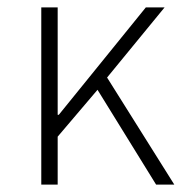

<svg xmlns="http://www.w3.org/2000/svg" viewBox="-20 -500 504 520"><path d="M91.8 0V-480H136.2V-189H139.2L375 -480H425.8L270 -290L452.1 0H402.8L244.1 -256.8L136.2 -129.9V0Z"/></svg>

Font: SourceSansPro-Light
Style: Regular
Weight: 300
Designer: Paul D. Hunt
Foundry: Adobe Systems Incorporated
Version: Version 2.020;PS 2.0;hotconv 1.0.86;makeotf.lib2.5.63406